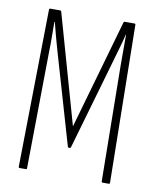

<svg xmlns="http://www.w3.org/2000/svg" viewBox="-76 -715 634 775"><g transform="rotate(10 240.5 -327.5)"><path d="M58 0Q53 0 53 -5L63 -650Q63 -655 68 -655H108Q112 -655 113 -651L240 -203L368 -651Q369 -655 374 -655H413Q417 -655 417 -650L427 -5Q427 0 423 0H398Q393 0 393 -5L387 -479Q387 -509 387 -541.5Q387 -574 387 -605H386Q379 -576 370 -545.5Q361 -515 353 -486L247 -119Q246 -115 241 -115H239Q235 -115 234 -119L126 -490Q118 -518 110 -547Q102 -576 95 -605H93Q93 -575 93.5 -544Q94 -513 93 -484L87 -5Q87 0 83 0Z"/></g></svg>

Font: Sofia Sans Extra Condensed ExtraLight
Style: Regular
Weight: 250
Designer: Botio Nikoltchev, Ani Petrova
Foundry: lettersoup
Version: Version 4.101